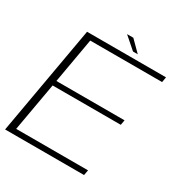

<svg xmlns="http://www.w3.org/2000/svg" viewBox="-182 -902 976 1032"><g transform="rotate(30 306.0 -386.0)"><path d="M-3 0H487L493 -32.5H47L100 -332.5H523L528.5 -363.5H105.5L154.5 -642.5H600.5L606 -675H116ZM383 -706.5H412.5L347.5 -771.5H308.5Z"/></g></svg>

Font: Anybody SemiExpanded ExtraLight
Style: Italic
Weight: 250
Width: 6
Italic angle: -10°
Version: Version 1.113;gftools[0.9.25]